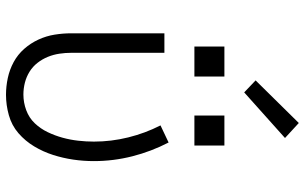

<svg xmlns="http://www.w3.org/2000/svg" viewBox="-208 -800 1016 640"><g transform="rotate(90 300.0 -480.0)"><path d="M296 8Q268 8 240 2Q212 -4 187 -17.5Q162 -31 143 -52.5Q124 -74 112 -100Q100 -126 95.5 -154Q91 -182 91 -210V-520H156V-210Q156 -190 159 -170Q162 -150 169.5 -131.5Q177 -113 189.5 -97Q202 -81 219 -70.5Q236 -60 255.5 -55Q275 -50 295 -50Q322 -50 347.5 -59.5Q373 -69 391 -88Q409 -107 420.5 -131Q432 -155 439 -180.5Q446 -206 449 -232.5Q452 -259 452 -285Q452 -343 438 -399.5Q424 -456 398 -507L455 -534Q485 -476 501 -413Q517 -350 517 -285Q517 -250 512 -216Q507 -182 496.5 -149Q486 -116 468 -86Q450 -56 424 -33.5Q398 -11 364 -1.5Q330 8 296 8ZM465 -620H365V-720H465ZM135 -620V-720H235V-620ZM288 -786 248 -824 390 -968 440 -922Z"/></g></svg>

Font: Iosevka SS04 Light Extended
Style: Regular
Weight: 300
Width: 7
Monospace: yes
Designer: Belleve Invis
Foundry: Belleve Invis
Version: Version 19.0.0; ttfautohint (v1.8.4)